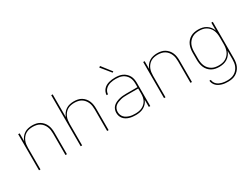

<svg xmlns="http://www.w3.org/2000/svg" viewBox="-69 -1458 3137 2394"><g transform="rotate(-30 1500.0 -261.5)"><path d="M99 0V-520H120V-407Q130 -435 148 -459Q166 -483 190.5 -499Q215 -515 244.5 -521.5Q274 -528 303 -528Q331 -528 358.5 -522.5Q386 -517 410 -502.5Q434 -488 452.5 -466.5Q471 -445 482 -419Q493 -393 497 -365.5Q501 -338 501 -310V0H480V-310Q480 -335 476.5 -360.5Q473 -386 463 -409.5Q453 -433 436.5 -453Q420 -473 398 -486Q376 -499 350.5 -504Q325 -509 300 -509Q275 -509 249.5 -504Q224 -499 202 -486Q180 -473 163.5 -453Q147 -433 137 -409.5Q127 -386 123.5 -360.5Q120 -335 120 -310V0Z M699 0V-735H720V-407Q730 -435 748 -459Q766 -483 790.5 -499Q815 -515 844.5 -521.5Q874 -528 903 -528Q931 -528 958.5 -522.5Q986 -517 1010 -502.5Q1034 -488 1052.5 -466.5Q1071 -445 1082 -419Q1093 -393 1097 -365.5Q1101 -338 1101 -310V0H1080V-310Q1080 -335 1076.5 -360.5Q1073 -386 1063 -409.5Q1053 -433 1036.5 -453Q1020 -473 998 -486Q976 -499 950.5 -504Q925 -509 900 -509Q875 -509 849.5 -504Q824 -499 802 -486Q780 -473 763.5 -453Q747 -433 737 -409.5Q727 -386 723.5 -360.5Q720 -335 720 -310V0Z M1492 8Q1469 8 1445.5 5.5Q1422 3 1399.5 -3.5Q1377 -10 1356.5 -22Q1336 -34 1321 -51.5Q1306 -69 1298.5 -91.5Q1291 -114 1291 -138Q1291 -163 1300.5 -187.5Q1310 -212 1328.5 -229Q1347 -246 1370.5 -256.5Q1394 -267 1419 -273.5Q1444 -280 1469.5 -282Q1495 -284 1520 -284H1680V-336Q1680 -360 1675.5 -383.5Q1671 -407 1659.5 -428Q1648 -449 1630.5 -465.5Q1613 -482 1591 -492Q1569 -502 1545.5 -505.5Q1522 -509 1498 -509Q1478 -509 1458 -507Q1438 -505 1418.5 -500Q1399 -495 1381 -485.5Q1363 -476 1349 -462Q1335 -448 1326.5 -429Q1318 -410 1318 -390H1297Q1298 -413 1306.5 -434Q1315 -455 1330.5 -472Q1346 -489 1366 -500Q1386 -511 1408 -517Q1430 -523 1452.5 -525.5Q1475 -528 1498 -528Q1524 -528 1550.5 -524Q1577 -520 1601 -509Q1625 -498 1645 -479.5Q1665 -461 1678 -438Q1691 -415 1696 -388.5Q1701 -362 1701 -336V0H1680V-102Q1669 -75 1649.5 -53Q1630 -31 1604.5 -17Q1579 -3 1550 2.5Q1521 8 1492 8ZM1495 -11Q1519 -11 1543.5 -15Q1568 -19 1590 -29.5Q1612 -40 1630 -56.5Q1648 -73 1659.5 -94.5Q1671 -116 1675.5 -140.5Q1680 -165 1680 -189V-265H1520Q1497 -265 1474.5 -263.5Q1452 -262 1430 -256.5Q1408 -251 1386.5 -242.5Q1365 -234 1347.5 -219.5Q1330 -205 1321 -183.5Q1312 -162 1312 -139Q1312 -118 1319 -98Q1326 -78 1340 -62.5Q1354 -47 1373 -37Q1392 -27 1412 -21Q1432 -15 1453 -13Q1474 -11 1495 -11ZM1503 -595 1390 -734 1408 -746 1518 -605Z M1899 0V-520H1920V-407Q1930 -435 1948 -459Q1966 -483 1990.5 -499Q2015 -515 2044.5 -521.5Q2074 -528 2103 -528Q2131 -528 2158.5 -522.5Q2186 -517 2210 -502.5Q2234 -488 2252.5 -466.5Q2271 -445 2282 -419Q2293 -393 2297 -365.5Q2301 -338 2301 -310V0H2280V-310Q2280 -335 2276.5 -360.5Q2273 -386 2263 -409.5Q2253 -433 2236.5 -453Q2220 -473 2198 -486Q2176 -499 2150.5 -504Q2125 -509 2100 -509Q2075 -509 2049.5 -504Q2024 -499 2002 -486Q1980 -473 1963.5 -453Q1947 -433 1937 -409.5Q1927 -386 1923.5 -360.5Q1920 -335 1920 -310V0Z M2696 223Q2674 223 2652.5 221Q2631 219 2610 213Q2589 207 2569 197Q2549 187 2533.5 172Q2518 157 2508.5 137Q2499 117 2497 95H2518Q2519 114 2528 131.5Q2537 149 2551.5 162Q2566 175 2583.5 183Q2601 191 2620 196Q2639 201 2658 202.5Q2677 204 2696 204Q2722 204 2747.5 199Q2773 194 2795.5 181Q2818 168 2835 148.5Q2852 129 2862.5 105.5Q2873 82 2876.5 56.5Q2880 31 2880 5V-114Q2870 -85 2851.5 -61Q2833 -37 2807.5 -21Q2782 -5 2752.5 1.5Q2723 8 2693 8Q2665 8 2637 2.5Q2609 -3 2584.5 -17Q2560 -31 2541 -52.5Q2522 -74 2511 -100Q2500 -126 2495.5 -154Q2491 -182 2491 -210V-310Q2491 -338 2495.5 -366Q2500 -394 2511 -420Q2522 -446 2541 -467.5Q2560 -489 2584.5 -503Q2609 -517 2637 -522.5Q2665 -528 2693 -528Q2723 -528 2752.5 -521.5Q2782 -515 2807.5 -499Q2833 -483 2851.5 -459Q2870 -435 2880 -406V-520H2901V5Q2901 33 2896.5 61.5Q2892 90 2880.5 115.5Q2869 141 2849.5 162.5Q2830 184 2805.5 198Q2781 212 2753 217.5Q2725 223 2696 223ZM2696 -11Q2722 -11 2747.5 -16Q2773 -21 2795 -34Q2817 -47 2834.5 -66.5Q2852 -86 2862 -109.5Q2872 -133 2876 -158.5Q2880 -184 2880 -210V-310Q2880 -336 2876 -361.5Q2872 -387 2862 -410.5Q2852 -434 2834.5 -453.5Q2817 -473 2795 -486Q2773 -499 2747.5 -504Q2722 -509 2696 -509Q2670 -509 2644.5 -504Q2619 -499 2597 -486Q2575 -473 2557.5 -453.5Q2540 -434 2530 -410.5Q2520 -387 2516 -361.5Q2512 -336 2512 -310V-210Q2512 -184 2516 -158.5Q2520 -133 2530 -109.5Q2540 -86 2557.5 -66.5Q2575 -47 2597 -34Q2619 -21 2644.5 -16Q2670 -11 2696 -11Z"/></g></svg>

Font: Iosevka Aile Thin
Style: Regular
Weight: 100
Designer: Belleve Invis
Foundry: Belleve Invis
Version: Version 31.1.0; ttfautohint (v1.8.4)